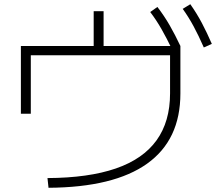

<svg xmlns="http://www.w3.org/2000/svg" viewBox="-20 -854 1040 910"><path d="M205 -10Q400 -11 529 -55.5Q658 -100 722 -189Q786 -278 786 -411V-592H126V-315H79V-636H424V-801H471V-636H835V-411Q835 -191 677.5 -78.5Q520 34 210 36ZM797 -617Q770 -673 745.5 -716Q721 -759 692 -797L726 -821Q759 -778 784.5 -733.5Q810 -689 835 -636ZM946 -629Q921 -686 897.5 -729.5Q874 -773 846 -812L882 -834Q913 -790 937 -744.5Q961 -699 984 -646Z"/></svg>

Font: M PLUS 1 Code Light
Style: Regular
Weight: 300
Designer: Coji Morishita
Foundry: UNDERFOREST DESIGN
Version: Version 1.002